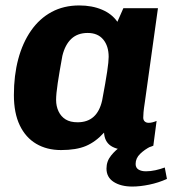

<svg xmlns="http://www.w3.org/2000/svg" viewBox="-20 -541 640 705"><path d="M204 10Q152 10 113 -13Q74 -36 52.5 -81Q31 -126 31 -192Q31 -264 47 -324Q63 -384 94 -428.5Q125 -473 169.5 -497Q214 -521 271 -521Q318 -521 354.5 -505.5Q391 -490 411 -461L433 -511H560L512 -167Q508 -141 507 -129Q506 -117 506 -109Q506 -100 511.5 -95Q517 -90 526 -90Q533 -90 540.5 -92Q548 -94 555 -97L543 -6Q527 1 504.5 5.5Q482 10 454 10Q410 10 387 -5.5Q364 -21 362 -54Q331 -20 295.5 -5Q260 10 204 10ZM265 -92Q301 -92 323.5 -112Q346 -132 355 -172Q368 -241 373.5 -278Q379 -315 379 -332Q379 -372 359 -396Q339 -420 302 -420Q265 -420 242 -398.5Q219 -377 209 -336Q198 -276 192 -236Q186 -196 186 -174Q186 -151 195 -132Q204 -113 221 -102.5Q238 -92 265 -92ZM466 144Q424 144 397.5 127Q371 110 371 78Q371 51 388 30Q405 9 424 -3H533Q511 8 494.5 24Q478 40 478 61Q478 75 488.5 81.5Q499 88 516 88Q533 88 551 84Q569 80 585 74L593 116Q562 130 528 137Q494 144 466 144Z"/></svg>

Font: Chivo Mono
Style: Bold Italic
Weight: 700
Italic angle: -8.05°
Monospace: yes
Version: Version 1.008